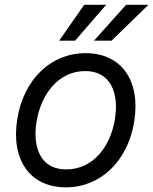

<svg xmlns="http://www.w3.org/2000/svg" viewBox="-20 -776 644 807"><path d="M228.7 -605.1H295.5L426.1 -755.7H333.8ZM375 -605.1H448.9L603.7 -755.7H509.9ZM257.1 11.4C402 11.4 517 -98 544 -264.2C572.1 -437.5 490.1 -552.6 339.5 -552.6C194.6 -552.6 79.5 -443.2 52.6 -275.6C24.9 -103.7 106.5 11.4 257.1 11.4ZM258.5 -63.9C149.1 -63.9 116.5 -157.7 133.5 -264.2C151.6 -376.4 223 -477.3 338.1 -477.3C447.4 -477.3 480.1 -382.1 463.1 -275.6C445 -163 373.6 -63.9 258.5 -63.9Z"/></svg>

Font: TID UI
Style: Italic
Weight: 400
Italic angle: -9.39999°
Designer: The TID Project Authors
Foundry: Bakken & Bæck
Version: Version 1.001;hotconv 1.0.109;makeotfexe 2.5.65596